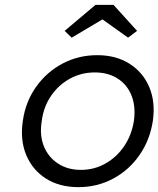

<svg xmlns="http://www.w3.org/2000/svg" viewBox="-20 -760 652 790"><path d="M303 10Q225 10 169.5 -25Q114 -60 88 -122Q62 -184 74 -263Q85 -341 128 -402Q171 -463 236.5 -498Q302 -533 380 -533Q457 -533 512.5 -498Q568 -463 594 -402Q620 -341 609 -263Q597 -184 554 -122Q511 -60 445.5 -25Q380 10 303 10ZM313 -61Q368 -61 414.5 -87.5Q461 -114 491.5 -159.5Q522 -205 531 -263Q539 -321 521.5 -366Q504 -411 464.5 -436.5Q425 -462 370 -462Q315 -462 268 -436.5Q221 -411 190 -365.5Q159 -320 152 -263Q142 -205 160 -159.5Q178 -114 218 -87.5Q258 -61 313 -61ZM275 -605 246 -633 373 -740H447L544 -633L507 -605L388 -690H418Z"/></svg>

Font: Lexend Light
Style: Italic
Weight: 300
Italic angle: -8.13011°
Designer: Bonnie Shaver-Troup, Thomas Jockin
Foundry: Lexend
Version: Version 1.007